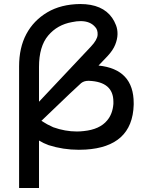

<svg xmlns="http://www.w3.org/2000/svg" viewBox="-20 -735 733 955"><path d="M406 9Q389 10 372 10Q294 10 222 -13Q197 -22 174 -36V200H75V-405Q75 -498 111 -565.5Q147 -633 215 -673.5Q283 -714 379 -715Q490 -715 538 -646Q549 -630 557 -609.5Q565 -589 564.5 -564.5Q564 -540 553 -512.5Q542 -485 515 -456L470 -409Q645 -391 645 -222Q645 -218 645 -214Q642 -108 580 -52Q520 2 406 9ZM174 -229 432 -503Q464 -537 465.5 -561.5Q467 -586 454 -600Q429 -630 381 -630Q361 -630 338 -625Q265 -612 219.5 -558Q174 -504 174 -402ZM186 -134Q215 -115 245 -102Q304 -81 362 -81Q379 -81 396 -83Q476 -91 513 -136Q540 -168 544 -218Q544 -224 544 -229Q544 -328 423 -333Q421 -333 419 -333Q398 -333 383.5 -321.5Q369 -310 186 -134Z"/></svg>

Font: Montserrat Z Med
Style: Regular
Weight: 500
Designer: Julieta Ulanovsky
Foundry: Julieta Ulanovsky
Version: Version 8.000